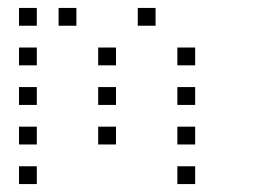

<svg xmlns="http://www.w3.org/2000/svg" viewBox="-20 -493 640 485"><path d="M29 -473Q28 -473 28 -473Q28 -473 28 -472V-429Q28 -428 28 -428Q28 -428 29 -428H72Q73 -428 73 -428Q73 -428 73 -429V-472Q73 -473 73 -473Q73 -473 72 -473ZM129 -473Q128 -473 128 -473Q128 -473 128 -472V-429Q128 -428 128 -428Q128 -428 129 -428H172Q173 -428 173 -428Q173 -428 173 -429V-472Q173 -473 173 -473Q173 -473 172 -473ZM329 -473Q328 -473 328 -473Q328 -473 328 -472V-429Q328 -428 328 -428Q328 -428 329 -428H372Q373 -428 373 -428Q373 -428 373 -429V-472Q373 -473 373 -473Q373 -473 372 -473ZM29 -373Q28 -373 28 -373Q28 -373 28 -372V-329Q28 -328 28 -328Q28 -328 29 -328H72Q73 -328 73 -328Q73 -328 73 -329V-372Q73 -373 73 -373Q73 -373 72 -373ZM229 -373Q228 -373 228 -373Q228 -373 228 -372V-329Q228 -328 228 -328Q228 -328 229 -328H272Q273 -328 273 -328Q273 -328 273 -329V-372Q273 -373 273 -373Q273 -373 272 -373ZM429 -373Q428 -373 428 -373Q428 -373 428 -372V-329Q428 -328 428 -328Q428 -328 429 -328H472Q473 -328 473 -328Q473 -328 473 -329V-372Q473 -373 473 -373Q473 -373 472 -373ZM29 -273Q28 -273 28 -273Q28 -273 28 -272V-229Q28 -228 28 -228Q28 -228 29 -228H72Q73 -228 73 -228Q73 -228 73 -229V-272Q73 -273 73 -273Q73 -273 72 -273ZM229 -273Q228 -273 228 -273Q228 -273 228 -272V-229Q228 -228 228 -228Q228 -228 229 -228H272Q273 -228 273 -228Q273 -228 273 -229V-272Q273 -273 273 -273Q273 -273 272 -273ZM429 -273Q428 -273 428 -273Q428 -273 428 -272V-229Q428 -228 428 -228Q428 -228 429 -228H472Q473 -228 473 -228Q473 -228 473 -229V-272Q473 -273 473 -273Q473 -273 472 -273ZM29 -173Q28 -173 28 -173Q28 -173 28 -172V-129Q28 -128 28 -128Q28 -128 29 -128H72Q73 -128 73 -128Q73 -128 73 -129V-172Q73 -173 73 -173Q73 -173 72 -173ZM229 -173Q228 -173 228 -173Q228 -173 228 -172V-129Q228 -128 228 -128Q228 -128 229 -128H272Q273 -128 273 -128Q273 -128 273 -129V-172Q273 -173 273 -173Q273 -173 272 -173ZM429 -173Q428 -173 428 -173Q428 -173 428 -172V-129Q428 -128 428 -128Q428 -128 429 -128H472Q473 -128 473 -128Q473 -128 473 -129V-172Q473 -173 473 -173Q473 -173 472 -173ZM29 -73Q28 -73 28 -73Q28 -73 28 -72V-29Q28 -28 28 -28Q28 -28 29 -28H72Q73 -28 73 -28Q73 -28 73 -29V-72Q73 -73 73 -73Q73 -73 72 -73ZM429 -73Q428 -73 428 -73Q428 -73 428 -72V-29Q428 -28 428 -28Q428 -28 429 -28H472Q473 -28 473 -28Q473 -28 473 -29V-72Q473 -73 473 -73Q473 -73 472 -73Z"/></svg>

Font: Doto Light
Style: Regular
Weight: 300
Monospace: yes
Version: Version 1.000